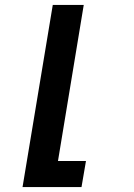

<svg xmlns="http://www.w3.org/2000/svg" viewBox="-20 -540 540 775"><path d="M71 215 193 -520H318L214 110H327L309 215Z"/></svg>

Font: Iosevka Extrabold
Style: Italic
Weight: 800
Italic angle: -9°
Monospace: yes
Designer: Belleve Invis
Foundry: Belleve Invis
Version: Version 32.5.0; ttfautohint (v1.8.4)